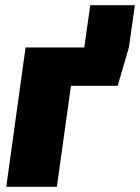

<svg xmlns="http://www.w3.org/2000/svg" viewBox="-20 -716 537 736"><path d="M497 -696 474 -534 431 -387H252L198 0H4L78 -534H303L326 -696Z"/></svg>

Font: FiraGO Heavy
Style: Italic
Weight: 900
Italic angle: -8°
Designer: bBox Type GmbH
Foundry: bBox Type GmbH
Version: Version 1.001